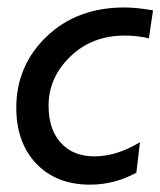

<svg xmlns="http://www.w3.org/2000/svg" viewBox="-20 -483 432 517"><path d="M356.9 -100.1 347.2 -18.1Q288.6 14.2 222.2 14.2Q131.8 14.2 77.9 -42.2Q23.9 -98.6 23.9 -192.9Q23.9 -306.6 105.7 -384.8Q187.5 -462.9 314.9 -462.9Q347.2 -462.9 392.1 -455.1L380.9 -379.9Q349.1 -387.2 315.9 -387.2Q227.5 -387.2 169.2 -330.6Q110.8 -273.9 110.8 -198.2Q110.8 -134.8 143.8 -98.4Q176.8 -62 233.9 -62Q294.4 -62 356.9 -100.1Z"/></svg>

Font: Myanmar Pyu Pro
Style: Regular
Weight: 400
Designer: Khon Soe Zaw Thu
Foundry: PaOh Unicode
Version: Version 2.00 April 29, 2017